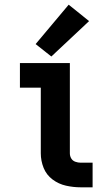

<svg xmlns="http://www.w3.org/2000/svg" viewBox="-20 -799 472 819"><path d="M324 0H375V-105H324Q313 -105 301.5 -109Q290 -113 284 -123Q278 -133 278 -145V-530H65V-425H154V-145Q154 -113 166 -83Q178 -53 204 -33.5Q230 -14 261.5 -7Q293 0 324 0ZM199 -558 360 -709 273 -779 132 -611Z"/></svg>

Font: Iosevka Sparkle
Style: Bold
Weight: 700
Designer: Belleve Invis
Foundry: Belleve Invis
Version: Version 4.5.0; ttfautohint (v1.8.3)